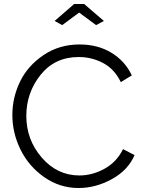

<svg xmlns="http://www.w3.org/2000/svg" viewBox="-20 -937 726 963"><path d="M254 -832 352 -917H402L501 -832L462 -811L377 -874L292 -811ZM379 -714Q471 -714 539.5 -672Q608 -630 641 -559L586 -525Q554 -591 497 -621Q440 -651 375 -651Q255 -651 183.5 -561.5Q112 -472 112 -356Q112 -236 189.5 -146.5Q267 -57 378 -57Q443 -57 504 -90.5Q565 -124 597 -189L655 -159Q622 -83 541 -38.5Q460 6 374 6Q280 6 202.5 -48Q125 -102 83.5 -185.5Q42 -269 42 -360Q42 -448 80.5 -527.5Q119 -607 198 -660.5Q277 -714 379 -714Z"/></svg>

Font: Raleway-v4020
Style: Regular
Weight: 400
Designer: Matt McInerney, Pablo Impallari, Rodrigo Fuenzalida
Foundry: Matt McInerney, Pablo Impallari, Rodrigo Fuenzalida
Version: Version 4.020;PS 004.020;hotconv 1.0.88;makeotf.lib2.5.64775